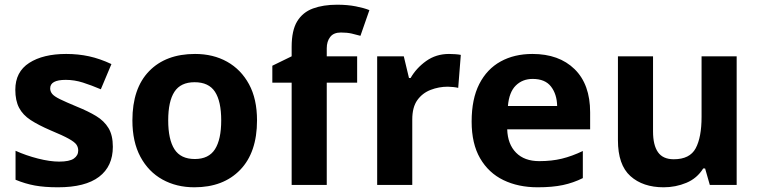

<svg xmlns="http://www.w3.org/2000/svg" viewBox="-20 -785 3225 815"><path d="M459 -162Q459 -79 400.5 -34.5Q342 10 226 10Q169 10 128 2.5Q87 -5 46 -22V-145Q90 -125 141 -112Q192 -99 231 -99Q275 -99 293.5 -112Q312 -125 312 -146Q312 -160 304.5 -171Q297 -182 272 -196Q247 -210 194 -232Q143 -254 110 -275.5Q77 -297 61 -327.5Q45 -358 45 -404Q45 -480 104 -518Q163 -556 261 -556Q312 -556 358 -546Q404 -536 453 -513L408 -406Q368 -423 332 -434.5Q296 -446 259 -446Q193 -446 193 -410Q193 -397 201.5 -386.5Q210 -376 234.5 -364Q259 -352 307 -332Q354 -313 388 -292.5Q422 -272 440.5 -241.5Q459 -211 459 -162Z M1071 -274Q1071 -138 999.5 -64Q928 10 805 10Q729 10 669.5 -23Q610 -56 576 -119.5Q542 -183 542 -274Q542 -410 613 -483Q684 -556 808 -556Q885 -556 944 -523Q1003 -490 1037 -427.5Q1071 -365 1071 -274ZM694 -274Q694 -193 720.5 -151.5Q747 -110 807 -110Q866 -110 892.5 -151.5Q919 -193 919 -274Q919 -355 892.5 -395.5Q866 -436 806 -436Q747 -436 720.5 -395.5Q694 -355 694 -274Z M1496 -434H1367V0H1218V-434H1136V-506L1218 -546V-586Q1218 -656 1241.5 -694.5Q1265 -733 1308.5 -749Q1352 -765 1411 -765Q1455 -765 1490.5 -758Q1526 -751 1548 -742L1510 -633Q1493 -638 1473 -642.5Q1453 -647 1427 -647Q1396 -647 1381.5 -628Q1367 -609 1367 -580V-546H1496Z M1886 -556Q1897 -556 1912 -555Q1927 -554 1936 -552L1925 -412Q1918 -414 1904.5 -415.5Q1891 -417 1881 -417Q1843 -417 1808 -403.5Q1773 -390 1751.5 -360Q1730 -330 1730 -278V0H1581V-546H1694L1716 -454H1723Q1747 -496 1789 -526Q1831 -556 1886 -556Z M2240 -556Q2353 -556 2419 -491.5Q2485 -427 2485 -308V-236H2133Q2135 -173 2170.5 -137Q2206 -101 2269 -101Q2322 -101 2365 -111.5Q2408 -122 2454 -144V-29Q2414 -9 2369.5 0.5Q2325 10 2262 10Q2180 10 2117 -20.5Q2054 -51 2018 -113Q1982 -175 1982 -269Q1982 -365 2014.5 -428.5Q2047 -492 2105 -524Q2163 -556 2240 -556ZM2241 -450Q2198 -450 2169.5 -422Q2141 -394 2136 -335H2345Q2344 -385 2319 -417.5Q2294 -450 2241 -450Z M3107 -546V0H2993L2973 -70H2965Q2939 -28 2893.5 -9Q2848 10 2797 10Q2709 10 2656 -37.5Q2603 -85 2603 -190V-546H2752V-227Q2752 -169 2773 -139Q2794 -109 2840 -109Q2908 -109 2933 -155.5Q2958 -202 2958 -289V-546Z"/></svg>

Font: Noto Sans Balinese
Style: Bold
Weight: 700
Designer: Aditya Bayu, David Williams
Foundry: David Williams
Version: Version 2.005; ttfautohint (v1.8.4.7-5d5b)